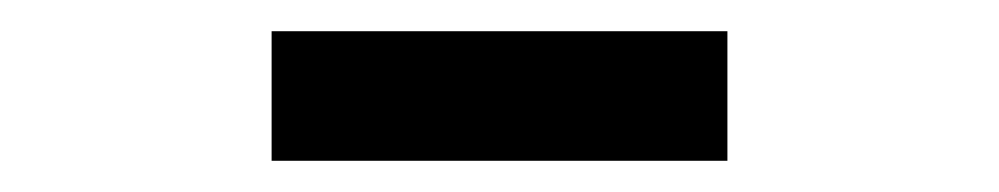

<svg xmlns="http://www.w3.org/2000/svg" viewBox="-20 -734 640 123"><path d="M154 -714H446V-631H154Z"/></svg>

Font: IBM Plex Sans Arabic Medm
Style: Regular
Weight: 500
Designer: Mike Abbink, Paul van der Laan, Pieter van Rosmalen, Wael Morcos, Khajak Apelian
Foundry: Bold Monday
Version: Version 1.005